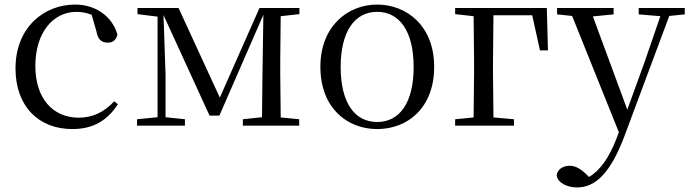

<svg xmlns="http://www.w3.org/2000/svg" viewBox="-20 -551 3023 842"><path d="M297 15C392 15 452 -25 497 -94L481 -107C436 -58 385 -35 325 -35C213 -35 135 -118 135 -262C135 -408 213 -499 315 -499C338 -499 360 -495 382 -486L403 -413C409 -378 425 -364 453 -364C475 -364 489 -375 495 -399C473 -479 399 -531 310 -531C172 -531 48 -430 48 -251C48 -84 150 15 297 15Z M671 0H791V-28L706 -37V-223L697 -485L899 -44H942L1135 -486L1131 -222L1129 -37L1045 -28V0H1292V-28L1211 -36L1209 -229V-288L1211 -480L1293 -489V-516H1118L944 -123L763 -516H583V-489L671 -478V-37L581 -28V0Z M1634 15C1767 15 1884 -77 1884 -258C1884 -438 1763 -531 1634 -531C1506 -531 1385 -437 1385 -258C1385 -78 1502 15 1634 15ZM1634 -16C1535 -16 1474 -101 1474 -257C1474 -413 1535 -499 1634 -499C1733 -499 1794 -413 1794 -257C1794 -101 1733 -16 1634 -16Z M1976 -489 2057 -480 2059 -280V-229L2057 -36L1976 -28V0H2234V-28L2144 -36L2142 -229V-280L2144 -484H2314L2348 -330H2383L2378 -516H1976Z M2781 -488 2876 -480 2805 -274 2731 -70 2580 -479 2671 -488V-516H2423V-488L2489 -481L2694 29L2683 58C2652 138 2613 196 2563 225L2551 213C2528 191 2505 176 2479 176C2451 176 2426 189 2421 217C2425 251 2467 271 2511 271C2592 271 2658 206 2718 47L2915 -481L2983 -488V-516H2781Z"/></svg>

Font: Noto Serif CJK KR
Style: Regular
Weight: 400
Designer: Ryoko NISHIZUKA 西塚涼子 (kana & ideographs); Frank Grießhammer (Latin, Greek & Cyrillic); Wenlong ZHANG 张文龙 (bopomofo); San
Foundry: Adobe
Version: Version 2.001;hotconv 1.1.0;makeotfexe 2.6.0